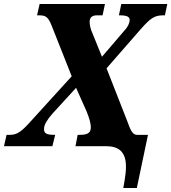

<svg xmlns="http://www.w3.org/2000/svg" viewBox="-51 -734 860 964"><path d="M568 210H636L692 -57H637C616 -57 605 -77 589 -123L484 -391L656 -588C704 -642 724 -657 768 -657H777L789 -714H558L546 -657H550C586 -657 600 -650 600 -634C600 -615 585 -591 574 -581L461 -449L414 -565C403 -588 399 -611 399 -624C399 -645 410 -657 435 -657H464L476 -714H148L135 -657H141C175 -657 189 -654 208 -606L309 -351L107 -129C58 -74 36 -57 -1 -57H-18L-31 0H212L226 -57H220C177 -57 170 -68 170 -87C170 -108 186 -133 211 -162L331 -293L384 -174C397 -143 405 -113 405 -96C405 -70 393 -57 351 -57H339L328 0H482C608 0 585 116 568 210Z"/></svg>

Font: Noto Serif SemiCondensed Extra
Style: Italic
Weight: 800
Width: 4
Italic angle: -12°
Designer: Monotype Design Team
Foundry: Monotype Imaging Inc.
Version: Version 1.901